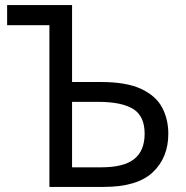

<svg xmlns="http://www.w3.org/2000/svg" viewBox="-20 -734 732 754"><path d="M174 0V-635H8V-714H263V-412H376Q476 -412 534 -385Q592 -358 616.5 -312Q641 -266 641 -209Q641 -115 580 -57.5Q519 0 388 0ZM379 -77Q466 -77 507 -109.5Q548 -142 548 -209Q548 -278 503 -306Q458 -334 365 -334H263V-77Z"/></svg>

Font: Go Noto Current
Style: Regular
Weight: 400
Designer: Monotype Design Team
Foundry: Monotype Imaging Inc.
Version: Version 2.007; ttfautohint (v1.8) -l 8 -r 50 -G 200 -x 14 -D